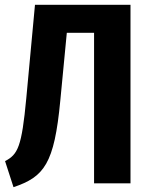

<svg xmlns="http://www.w3.org/2000/svg" viewBox="-20 -760 618 796"><path d="M125 -740 89 -353C70 -150 54 -120 1 -92L36 16C163 -27 205 -80 230 -343L257 -624H370V0H521V-740Z"/></svg>

Font: Glow Sans TC Compressed
Style: Bold
Weight: 700
Width: 2
Designer: Ryoko NISHIZUKA (kana, bopomofo & ideographs); Paul D. Hunt (Latin, Greek & Cyrillic); Sandoll Communications, Soo-young
Version: Version 0.93